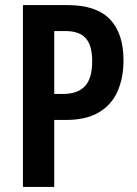

<svg xmlns="http://www.w3.org/2000/svg" viewBox="-20 -734 539 754"><path d="M245 -714Q358 -714 411.5 -658.5Q465 -603 465 -497Q465 -428 441.5 -375Q418 -322 368 -292.5Q318 -263 239 -263H193V0H70V-714ZM238 -612H193V-365H227Q284 -365 313 -395Q342 -425 342 -494Q342 -556 316.5 -584Q291 -612 238 -612Z"/></svg>

Font: Noto Sans Disp Cond SemBd
Style: Regular
Weight: 600
Width: 3
Designer: Monotype Design Team
Foundry: Monotype Imaging Inc.
Version: Version 2.000;GOOG;noto-source:20170915:90ef993387c0; ttfaut